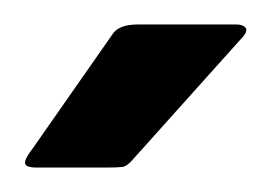

<svg xmlns="http://www.w3.org/2000/svg" viewBox="-20 -662 221 157"><path d="M10 -525Q1 -525 0.5 -528.5Q0 -532 7 -541L72 -634Q77 -642 93 -642H173Q179 -642 181 -639Q183 -636 176 -629L89 -532Q84 -526 80 -525.5Q76 -525 68 -525Z"/></svg>

Font: Glory Thin
Style: Bold
Weight: 700
Version: Version 1.011